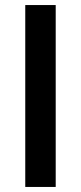

<svg xmlns="http://www.w3.org/2000/svg" viewBox="-20 -740 320 760"><path d="M200.5 0H80V-720H200.5Z"/></svg>

Font: Vortex Mix
Style: Bold
Weight: 700
Designer: Mikhail Sharanda
Foundry: Mikhail Sharanda
Version: Version 4.504;Glyphs 3.1.2 (3151)